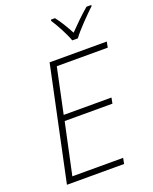

<svg xmlns="http://www.w3.org/2000/svg" viewBox="-171 -1040 900 1133"><g transform="rotate(-20 279.0 -474.0)"><path d="M369 -790H404C435 -833 504 -902 545 -941L546 -948H516C475 -914 428 -867 392 -830C372 -867 345 -914 318 -948H293L291 -941C318 -900 354 -833 369 -790ZM48 0H407L414 -36H95L164 -358H464L471 -394H171L231 -678H551L558 -714H199Z"/></g></svg>

Font: Noto Sans ExtraLight
Style: Italic
Weight: 200
Italic angle: -12°
Designer: Monotype Design Team
Foundry: Monotype Imaging Inc.
Version: Version 2.013